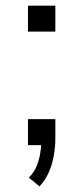

<svg xmlns="http://www.w3.org/2000/svg" viewBox="-20 -514 295 680"><path d="M120 146 82 115Q99 99 108.5 77Q118 55 122 31.5Q126 8 127 -11L140 0H79V-92H176V-22Q176 6 170.5 37.5Q165 69 152.5 97Q140 125 120 146ZM79 -402V-494H176V-402Z"/></svg>

Font: Nunito Sans 7pt Light
Style: Regular
Weight: 300
Designer: Vernon Adams
Foundry: Vernon Adams
Version: Version 3.101;gftools[0.9.27]